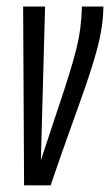

<svg xmlns="http://www.w3.org/2000/svg" viewBox="-20 -556 332 579"><path d="M132.8 2.8H52.6L49.8 -536.2H115.9L103.3 -72.9Q131.8 -160.2 152.8 -222.2Q173.8 -284.3 187.7 -329.2Q201.7 -374.1 210.1 -407.9Q218.4 -441.8 222.2 -472Q226.1 -502.1 227.1 -536.2H291.9Q291.3 -503.6 286.4 -471.7Q281.5 -439.8 272.2 -405.6Q263 -371.3 249.7 -331Q236.5 -290.7 219 -242Q201.5 -193.2 179.9 -132.9Q158.4 -72.6 132.8 2.8Z"/></svg>

Font: Georama ExtraCondensed Thin
Style: Italic
Weight: 100
Width: 2
Italic angle: -9°
Designer: Jean-Baptiste Levee
Foundry: Production Type
Version: Version 1.001